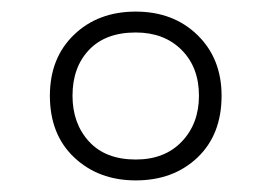

<svg xmlns="http://www.w3.org/2000/svg" viewBox="-20 -744 468 331"><path d="M214 -433Q150 -433 108 -472.5Q66 -512 66 -579Q66 -644 107.5 -684Q149 -724 214 -724Q279 -724 320.5 -683.5Q362 -643 362 -579Q362 -512 320.5 -472.5Q279 -433 214 -433ZM214 -469Q264 -469 293.5 -500Q323 -531 323 -579Q323 -628 293 -658Q263 -688 214 -688Q162 -688 133.5 -658Q105 -628 105 -579Q105 -531 133.5 -500Q162 -469 214 -469Z"/></svg>

Font: Noto Kufi Arabic ExtraLight
Style: Regular
Weight: 200
Designer: Monotype Design Team, David Williams, Khaled Hosny
Foundry: Google LLC
Version: Version 2.109; ttfautohint (v1.8.4.7-5d5b)